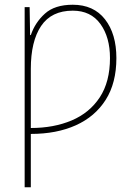

<svg xmlns="http://www.w3.org/2000/svg" viewBox="-20 -558 575 810"><path d="M287 -538Q375 -538 423 -476.5Q471 -415 471 -313Q471 -208 426 -137Q381 -66 300 -29.5Q219 7 110 7V232H84V-528H105L107 -410H110Q128 -463 169.5 -500.5Q211 -538 287 -538ZM287 -513Q197 -513 153.5 -448.5Q110 -384 110 -267V-18Q207 -18 282.5 -50Q358 -82 401 -147.5Q444 -213 444 -313Q444 -401 403.5 -457Q363 -513 287 -513Z"/></svg>

Font: Noto Sans SemiCondensed Thin
Style: Regular
Weight: 100
Width: 4
Designer: Monotype Design Team
Foundry: Monotype Imaging Inc.
Version: Version 2.013; ttfautohint (v1.8.4.7-5d5b)